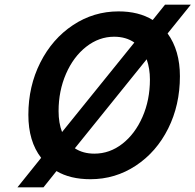

<svg xmlns="http://www.w3.org/2000/svg" viewBox="-20 -763 841 826"><path d="M701 -619Q754 -546 754 -435Q754 -311 703.5 -210Q653 -109 564.5 -50.5Q476 8 369 8Q282 8 223 -27L167 43H55L157 -84Q102 -155 102 -269Q102 -392 153.5 -494Q205 -596 294 -655Q383 -714 490 -714Q577 -714 637 -677L690 -743H801ZM247 -195 558 -580Q522 -605 471 -605Q406 -605 351 -562Q296 -519 264 -445.5Q232 -372 232 -285Q232 -234 247 -195ZM611 -508 302 -125Q337 -102 386 -102Q452 -102 506.5 -144.5Q561 -187 593 -260Q625 -333 625 -421Q625 -468 611 -508Z"/></svg>

Font: Be Vietnam SemiBold
Style: Italic
Weight: 600
Italic angle: -9.556°
Designer: Gabriel Lam
Foundry: TypeRant
Version: Version 3.000